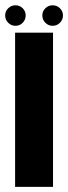

<svg xmlns="http://www.w3.org/2000/svg" viewBox="-37 -724 264 744"><path d="M21.5 0V-597.5H168.5V0ZM167 -624Q150.5 -624 138.8 -635.8Q127 -647.5 127 -664Q127 -680.5 138.8 -692Q150.5 -703.5 167 -703.5Q183.5 -703.5 195.2 -692Q207 -680.5 207 -664Q207 -647.5 195.2 -635.8Q183.5 -624 167 -624ZM23 -624Q6.5 -624 -5.2 -635.8Q-17 -647.5 -17 -664Q-17 -680.5 -5.2 -692Q6.5 -703.5 23 -703.5Q39.5 -703.5 51 -692Q62.5 -680.5 62.5 -664Q62.5 -647.5 51 -635.8Q39.5 -624 23 -624Z"/></svg>

Font: Anybody Condensed Regular
Style: Bold
Weight: 700
Width: 3
Designer: Tyler Finck
Foundry: Etcetera Type Company
Version: Version 1.010; ttfautohint (v1.8.3) -l 8 -r 50 -G 200 -x 14 